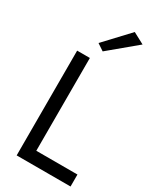

<svg xmlns="http://www.w3.org/2000/svg" viewBox="-237 -1036 924 1111"><g transform="rotate(30 225.0 -480.0)"><path d="M210 -770 165 -800 315 -960 390 -920ZM165 -700V-80H440V0H80V-700Z"/></g></svg>

Font: Venryn Sans
Style: Regular
Weight: 400
Designer: Owen Earl, indestructible type* (font) & Cristiano Sobral (main changes)
Version: Version 3.600; ttfautohint (v1.8.3)